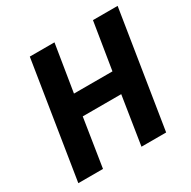

<svg xmlns="http://www.w3.org/2000/svg" viewBox="-157 -858 1006 1011"><g transform="rotate(-30 345.5 -352.5)"><path d="M38 0 150 -705H300L254 -420H488L534 -705H684L572 0H422L468 -293H234L188 0Z"/></g></svg>

Font: Nunito Sans 7pt Condensed ExtraBold
Style: Italic
Weight: 800
Width: 3
Italic angle: -9°
Designer: Vernon Adams
Foundry: Vernon Adams
Version: Version 3.101;gftools[0.9.27]